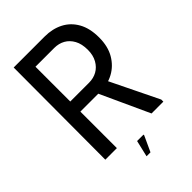

<svg xmlns="http://www.w3.org/2000/svg" viewBox="-248 -795 1034 1034"><g transform="rotate(-45 269.0 -278.0)"><path d="M64 -700H150V0H62ZM300 -700Q359 -700 405 -676.5Q451 -653 477.5 -606Q504 -559 504 -489Q504 -421 476.5 -374Q449 -327 404 -302.5Q359 -278 306 -278H95V-700ZM144 -355H293Q327 -355 354 -370Q381 -385 397.5 -414.5Q414 -444 414 -485Q414 -530 397.5 -560Q381 -590 354 -605Q327 -620 293 -620H144ZM264 -327 347 -338 504 -16V0H414ZM262 144H232L254 50H303V55Z"/></g></svg>

Font: Phudu
Style: Regular
Weight: 400
Version: Version 1.005;gftools[0.9.23]